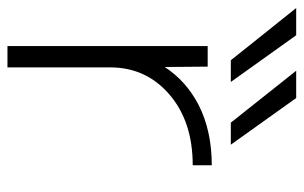

<svg xmlns="http://www.w3.org/2000/svg" viewBox="-184 -628 795 502"><g transform="rotate(90 213.0 -376.5)"><path d="M282.2 -583 146.5 -753.9H217.8L339.8 -583ZM119.1 -583 -17.6 -753.9H53.7L175.8 -583ZM136.7 -410.2Q173.8 -466.8 236.3 -499Q303.7 -533.2 393.6 -533.2V-483.4Q279.3 -483.4 208.5 -422.4Q137.7 -361.3 137.7 -267.6V1H82V-522.5H135.7Z"/></g></svg>

Font: Gen Shin Gothic Light
Style: Regular
Weight: 200
Designer: [Source Han Sans]
Ryoko NISHIZUKA  (kana & ideographs); Paul D. Hunt (Latin, Greek & Cyrillic); Wenlong ZHANG  (bopomofo
Version: Version 1.002.20150607